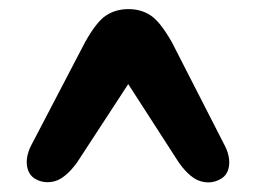

<svg xmlns="http://www.w3.org/2000/svg" viewBox="-20 -738 548 411"><path d="M452.5 -355Q433 -343.5 410.2 -349.8Q387.5 -356 363.5 -389L254.5 -558L144.5 -389.5Q120 -356.5 97.5 -350.2Q75 -344 55.5 -355Q39.5 -364.5 37.5 -385.8Q35.5 -407 49.5 -432L162 -647.5Q186.5 -691.5 207.2 -705Q228 -718.5 255 -718.5Q282 -718.5 302.5 -705Q323 -691.5 348 -647.5L458.5 -431.5Q472.5 -406.5 470.5 -385.2Q468.5 -364 452.5 -355Z"/></svg>

Font: Fraunces 9pt S050 Black
Style: Regular
Weight: 900
Version: Version 1.000; ttfautohint (v1.8.3)